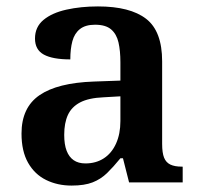

<svg xmlns="http://www.w3.org/2000/svg" viewBox="-20 -568 626 598"><path d="M203 10Q159 10 123.5 -7.5Q88 -25 67.5 -61Q47 -97 47 -152Q47 -233 103 -271.5Q159 -310 272 -314L355 -317V-374Q355 -410 349 -436Q343 -462 326 -476.5Q309 -491 276 -491Q246 -491 229 -477.5Q212 -464 205.5 -440Q199 -416 199 -383Q144 -383 116.5 -398Q89 -413 89 -448Q89 -484 115.5 -506Q142 -528 187 -538Q232 -548 285 -548Q385 -548 435 -509.5Q485 -471 485 -377V-120Q485 -92 491 -77Q497 -62 510.5 -55.5Q524 -49 546 -49H549V0H382L363 -75H355Q333 -48 313.5 -29Q294 -10 268.5 0Q243 10 203 10ZM246 -59Q279 -59 303.5 -75Q328 -91 341.5 -121Q355 -151 355 -191V-268L303 -265Q256 -263 229.5 -249Q203 -235 191.5 -210Q180 -185 180 -148Q180 -118 187.5 -98.5Q195 -79 209.5 -69Q224 -59 246 -59Z"/></svg>

Font: Noto Serif Hebrew SemiBold
Style: Regular
Weight: 600
Version: Version 2.003